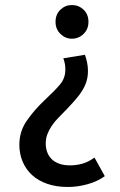

<svg xmlns="http://www.w3.org/2000/svg" viewBox="-20 -495 477 764"><path d="M250 249Q204 249 168 236.5Q132 224 107.5 201.5Q83 179 70 148Q57 117 57 81Q57 28 86.5 -14.5Q116 -57 155 -94Q197 -133 218.5 -158.5Q240 -184 240 -217Q240 -229 238.5 -239Q237 -249 232 -263L318 -277Q323 -263 326.5 -246.5Q330 -230 330 -213Q330 -191 324.5 -172.5Q319 -154 308.5 -136.5Q298 -119 282.5 -101Q267 -83 247 -62Q229 -43 213 -27Q197 -11 186 5.5Q175 22 168.5 39Q162 56 162 77Q162 94 167.5 109.5Q173 125 184.5 137Q196 149 214.5 156Q233 163 259 163Q283 163 307 156.5Q331 150 356 132L397 206Q368 227 328.5 238Q289 249 250 249ZM332 -408Q332 -379 312.5 -360Q293 -341 266 -341Q240 -341 220.5 -360Q201 -379 201 -408Q201 -438 220.5 -456.5Q240 -475 266 -475Q293 -475 312.5 -456.5Q332 -438 332 -408Z"/></svg>

Font: Mukta Malar Medium
Style: Regular
Weight: 500
Designer: Aadarsh Rajan, Girish Dalvi, Yashodeep Gholap
Foundry: Ek Type
Version: Version 2.538;PS 1.000;hotconv 16.6.51;makeotf.lib2.5.65220;